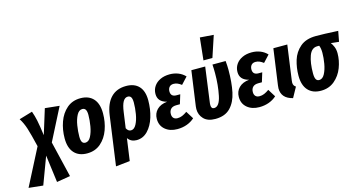

<svg xmlns="http://www.w3.org/2000/svg" viewBox="-184 -1291 3689 1970"><g transform="rotate(-15 1661.0 -305.5)"><path d="M269 -185 360 196 216 220 178 -70 70 219 -82 203 118 -186Q86 -321 65 -386.5Q44 -452 12 -501L154 -543Q172 -493 183 -441Q194 -389 209 -279L291 -544L444 -528Z M407 -191Q407 -283 436 -364.5Q465 -446 524 -497Q583 -548 669 -548Q757 -548 805.5 -494.5Q854 -441 854 -339Q854 -247 825 -166Q796 -85 737 -34Q678 17 592 17Q504 17 455.5 -36.5Q407 -90 407 -191ZM705 -361Q705 -401 693.5 -418.5Q682 -436 659 -436Q623 -436 600 -392.5Q577 -349 567 -287.5Q557 -226 557 -170Q557 -130 568 -112Q579 -94 602 -94Q638 -94 661 -138Q684 -182 694.5 -244Q705 -306 705 -361Z M1337 -348Q1337 -254 1311.5 -170.5Q1286 -87 1236 -35Q1186 17 1117 17Q1058 17 1025 -29L992 206L842 222L915 -303Q932 -423 992.5 -485.5Q1053 -548 1154 -548Q1242 -548 1289.5 -497Q1337 -446 1337 -348ZM1188 -363Q1188 -403 1177 -420.5Q1166 -438 1143 -438Q1112 -438 1092 -403.5Q1072 -369 1062 -294L1039 -130Q1057 -95 1087 -95Q1121 -95 1144 -138Q1167 -181 1177.5 -243.5Q1188 -306 1188 -363Z M1372 -139Q1372 -198 1410.5 -237Q1449 -276 1520 -283Q1472 -295 1448.5 -321.5Q1425 -348 1425 -390Q1425 -435 1449 -471Q1473 -507 1516.5 -527.5Q1560 -548 1617 -548Q1665 -548 1707 -531.5Q1749 -515 1780 -482L1713 -410Q1692 -426 1672.5 -434.5Q1653 -443 1631 -443Q1601 -443 1585.5 -425Q1570 -407 1570 -379Q1570 -322 1630 -322H1670L1640 -224H1603Q1563 -224 1543.5 -204Q1524 -184 1524 -150Q1524 -123 1538.5 -107.5Q1553 -92 1581 -92Q1607 -92 1631 -102Q1655 -112 1683 -132L1734 -50Q1699 -18 1652 -1Q1605 16 1551 16Q1472 16 1422 -26Q1372 -68 1372 -139Z M2213 -438Q2213 -300 2192 -201Q2171 -102 2114 -43Q2057 16 1954 16Q1873 16 1831.5 -27Q1790 -70 1790 -132Q1790 -142 1792 -160L1844 -531H1991L1940 -154Q1939 -147 1939 -135Q1939 -95 1970 -95Q2026 -95 2048.5 -203.5Q2071 -312 2071 -438Q2071 -491 2068 -531H2208Q2213 -478 2213 -438ZM2015 -833 2160 -822 2085 -596H1990Z M2243 -139Q2243 -198 2281.5 -237Q2320 -276 2391 -283Q2343 -295 2319.5 -321.5Q2296 -348 2296 -390Q2296 -435 2320 -471Q2344 -507 2387.5 -527.5Q2431 -548 2488 -548Q2536 -548 2578 -531.5Q2620 -515 2651 -482L2584 -410Q2563 -426 2543.5 -434.5Q2524 -443 2502 -443Q2472 -443 2456.5 -425Q2441 -407 2441 -379Q2441 -322 2501 -322H2541L2511 -224H2474Q2434 -224 2414.5 -204Q2395 -184 2395 -150Q2395 -123 2409.5 -107.5Q2424 -92 2452 -92Q2478 -92 2502 -102Q2526 -112 2554 -132L2605 -50Q2570 -18 2523 -1Q2476 16 2422 16Q2343 16 2293 -26Q2243 -68 2243 -139Z M2812 -163Q2810 -145 2810 -140Q2810 -123 2816.5 -111.5Q2823 -100 2837 -91L2778 16Q2659 -13 2659 -119Q2659 -134 2662 -152L2715 -531H2863Z M2891 -191Q2891 -276 2915 -354.5Q2939 -433 3001 -486Q3063 -539 3169 -539Q3256 -539 3382 -532L3404 -531L3383 -420L3298 -429Q3313 -411 3325.5 -380.5Q3338 -350 3338 -311Q3338 -234 3309 -158.5Q3280 -83 3220.5 -33Q3161 17 3076 17Q2988 17 2939.5 -36.5Q2891 -90 2891 -191ZM3189 -356Q3189 -404 3176 -434H3155Q3094 -434 3067.5 -361Q3041 -288 3041 -177Q3041 -133 3052 -113.5Q3063 -94 3086 -94Q3122 -94 3145 -137.5Q3168 -181 3178.5 -242Q3189 -303 3189 -356Z"/></g></svg>

Font: Fira Sans Extra Condensed
Style: Bold Italic
Weight: 700
Width: 3
Italic angle: -8°
Designer: Carrois Corporate & Edenspiekermann AG
Foundry: Carrois Corporate GbR & Edenspiekermann AG
Version: Version 4.203